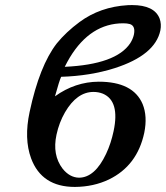

<svg xmlns="http://www.w3.org/2000/svg" viewBox="-20 -718 648 750"><path d="M461.4 -627Q334 -627 252.9 -493.7Q242.2 -475.6 232.9 -457Q433.6 -466.3 488.8 -549.3Q499 -565.4 502.9 -582Q510.3 -616.7 487.3 -624Q476.6 -627 461.4 -627ZM200.7 -191.9Q183.6 -112.8 224.6 -59.1Q252 -24.9 288.1 -23.9Q350.6 -23.9 394.5 -117.2Q413.6 -157.7 423.8 -206.1Q448.7 -323.7 381.8 -352.1Q364.7 -358.9 345.2 -358.9Q280.3 -358.9 233.9 -279.3Q210.9 -239.3 200.7 -191.9ZM290.5 -631.8Q371.1 -691.4 479 -697.8Q487.8 -698.2 495.6 -698.2Q583 -698.2 603.5 -645.5Q611.3 -624 606.4 -599.1Q585.9 -502.4 427.7 -451.7Q332 -421.4 218.8 -418Q211.4 -401.9 194.8 -341.8Q273.4 -398.4 365.7 -398.9Q500 -398.9 537.1 -311.5Q556.6 -263.7 543.5 -199.2Q516.1 -70.8 405.8 -17.1Q345.7 11.7 272.5 12.2Q143.1 12.2 101.6 -99.1Q73.2 -176.3 95.7 -280.8Q134.3 -461.4 201.7 -548.3Q237.8 -592.8 290.5 -631.8Z"/></svg>

Font: Linux Libertine Slanted O
Style: Bold Slanted
Weight: 700
Designer: Philipp H. Poll
Foundry: Philipp H. Poll
Version: Version 5.0.0